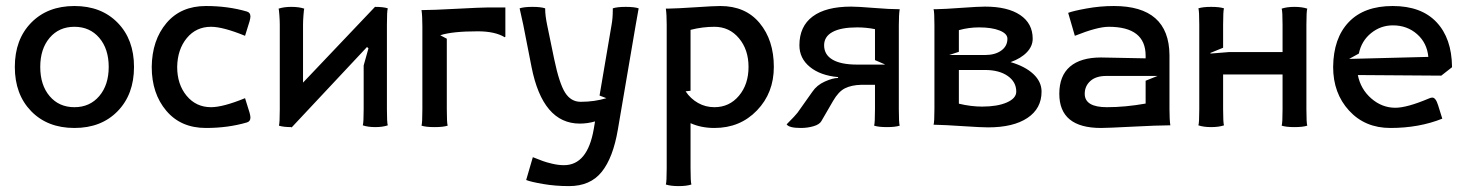

<svg xmlns="http://www.w3.org/2000/svg" viewBox="-20 -425 4929 645"><path d="M115.2 -200.2Q115.2 -139.2 146.7 -102.1Q178.2 -64.9 230 -64.9Q281.7 -64.9 313.5 -102.3Q345.2 -139.6 345.2 -200.2Q345.2 -260.7 313.5 -297.9Q281.7 -335 230 -335Q178.2 -335 146.7 -297.9Q115.2 -260.7 115.2 -200.2ZM84.7 -51.5Q29.8 -107.9 29.8 -200.2Q29.8 -292.5 84.7 -348.6Q139.6 -404.8 230 -404.8Q320.3 -404.8 375.2 -348.6Q430.2 -292.5 430.2 -200.2Q430.2 -107.9 375.2 -51.5Q320.3 4.9 230 4.9Q139.6 4.9 84.7 -51.5Z M489.7 -200.2Q490.7 -290 539.1 -347.4Q587.4 -404.8 671.9 -404.8Q746.1 -404.8 809.6 -386.2Q821.3 -382.8 821.3 -369.6Q821.3 -364.3 818.4 -353.5L803.2 -304.7Q729 -335 689 -335Q638.7 -335 607.4 -296.9Q576.2 -258.8 575.2 -200.2Q575.2 -141.6 606.9 -103.3Q638.7 -64.9 689 -64.9Q729 -64.9 803.2 -95.2L818.4 -46.4Q821.3 -35.6 821.3 -30.3Q821.3 -17.1 809.6 -13.7Q746.1 4.9 671.9 4.9Q587.4 4.9 538.6 -53Q489.7 -110.8 489.7 -200.2Z M919.9 -58.1V-341.8Q919.9 -355.5 918.5 -374.5Q917 -393.6 916 -396Q933.6 -401.9 959 -401.9Q984.4 -401.9 1002 -396Q1001 -393.6 999.5 -374.5Q998 -355.5 998 -341.8V-147.5L1239.7 -401.9Q1268.1 -401.9 1282.7 -397Q1279.8 -388.2 1279.8 -341.8V-58.1Q1279.8 -12.7 1282.7 -3.9Q1265.1 2 1240.7 2Q1216.3 2 1198.7 -3.9Q1201.7 -12.7 1201.7 -58.1V-205.1L1217.8 -262.7L1212.9 -267.1L959 3.9V2Q931.6 2 917 -2.9Q919.9 -11.7 919.9 -58.1Z M1398.9 -58.1V-336.9Q1398.9 -371.6 1396 -391.1H1398.4Q1431.6 -391.1 1513.7 -395.5Q1595.7 -399.9 1617.7 -399.9H1677.7V-301.8L1675.8 -299.8Q1643.1 -319.8 1585 -319.8Q1499 -319.8 1459 -306.6L1481 -294.9V-58.1Q1481 -11.7 1483.9 -2.9Q1469.2 2 1439.9 2Q1410.6 2 1396 -2.9Q1398.9 -11.7 1398.9 -58.1Z M1927.7 -9.8Q1803.2 -9.8 1765.6 -200.2L1737.8 -341.8L1725.6 -397Q1740.2 -401.9 1768.6 -401.9Q1796.9 -401.9 1811.5 -397V-393.1Q1811.5 -373.5 1817.9 -341.8L1841.8 -226.1Q1858.9 -144.5 1878.4 -113.8Q1897.9 -83 1930.7 -83Q1977.1 -83 2017.1 -95.2L1994.1 -104L2034.7 -342.8Q2038.6 -363.8 2038.6 -392.1V-397Q2053.2 -401.9 2082.5 -401.9Q2110.8 -401.9 2125.5 -397Q2119.1 -361.3 2115.7 -341.8L2055.7 9.8Q2039.6 105 2001.2 152.6Q1962.9 200.2 1891.6 200.2Q1845.7 200.2 1804.4 193.1Q1763.2 186 1747.6 179.7L1770 103Q1793.9 112.3 1804.2 116.2Q1814.5 120.1 1835.2 125Q1856 129.9 1874.5 129.9Q1953.6 129.9 1974.6 8.8L1979 -17.1Q1953.6 -9.8 1927.7 -9.8Z M2219.7 -341.8Q2219.7 -376.5 2216.8 -396H2223.1Q2254.9 -396.5 2316.4 -400.6Q2377.9 -404.8 2399.9 -404.8Q2484.4 -404.8 2532 -347.4Q2579.6 -290 2579.6 -200.2Q2579.6 -112.8 2522.9 -54Q2466.3 4.9 2379.9 4.9Q2335.4 4.9 2299.8 -11.2V140.1Q2299.8 186 2302.7 194.8Q2286.6 200.2 2259.8 200.2Q2232.9 200.2 2216.8 194.8Q2219.7 186 2219.7 140.1ZM2299.8 -120.1 2283.2 -118.2Q2299.8 -93.3 2325 -79.1Q2350.1 -64.9 2379.9 -64.9Q2430.2 -64.9 2462.4 -103.3Q2494.6 -141.6 2494.6 -200.2Q2494.6 -258.3 2462.4 -296.6Q2430.2 -335 2379.9 -335Q2339.8 -335 2299.8 -324.7Z M2665.5 -272.9Q2665.5 -336.4 2710 -369.6Q2754.4 -402.8 2839.4 -402.8Q2861.3 -402.8 2915.3 -398.4Q2969.2 -394 3002.4 -394Q2999.5 -376.5 2999.5 -339.8V-58.1Q2999.5 -11.7 3002.4 -2.9Q2987.8 2 2959.5 2Q2931.2 2 2916.5 -2.9Q2919.4 -11.7 2919.4 -58.1V-140.1H2872.6Q2840.3 -139.2 2818.6 -128.4Q2796.9 -117.7 2778.3 -85.4L2739.3 -18.1Q2732.9 -6.8 2712.9 -1Q2692.9 4.9 2670.4 4.9Q2630.4 4.9 2622.6 -7.3Q2652.8 -37.6 2659.2 -46.4L2709 -116.7Q2724.1 -139.2 2751 -151.1Q2777.8 -163.1 2795.4 -163.1V-166Q2735.8 -171.4 2700.7 -200.2Q2665.5 -229 2665.5 -272.9ZM2748.5 -272.9Q2748.5 -241.2 2776.9 -224.6Q2805.2 -208 2859.4 -208H2952.1V-209L2919.4 -223.1V-327.1Q2890.1 -333 2859.4 -333Q2805.2 -333 2776.9 -317.6Q2748.5 -302.2 2748.5 -272.9Z M3119.1 -60.1V-339.8Q3119.1 -385.3 3116.2 -394H3122.6Q3153.8 -394.5 3210.2 -398.7Q3266.6 -402.8 3289.1 -402.8Q3365.2 -402.8 3407.2 -374.5Q3449.2 -346.2 3449.2 -294.9Q3449.2 -270 3429.7 -249.5Q3410.2 -229 3375 -216.3Q3423.8 -202.1 3451.4 -176.3Q3479 -150.4 3479 -117.2Q3479 -60.5 3431.6 -28.8Q3384.3 2.9 3299.3 2.9Q3276.9 2.9 3214.8 -1.2Q3152.8 -5.4 3120.6 -5.9H3116.2Q3119.1 -14.6 3119.1 -60.1ZM3201.2 -76.7Q3241.7 -66.9 3279.3 -66.9Q3330.6 -66.9 3362.3 -80.8Q3394 -94.7 3394 -117.2Q3394 -149.9 3365.2 -169.9Q3336.4 -189.9 3289.1 -189.9H3201.2ZM3201.2 -251 3168.5 -240.2H3289.1Q3322.8 -240.2 3343.5 -255.1Q3364.3 -270 3364.3 -294.9Q3364.3 -312 3338.1 -322.5Q3312 -333 3269 -333Q3234.4 -333 3201.2 -323.7Z M3538.6 -109.9Q3538.6 -170.4 3574.5 -201.2Q3610.4 -231.9 3678.7 -231.9L3828.6 -229V-237.8Q3828.6 -335 3704.6 -335Q3666.5 -335 3590.8 -304.7L3568.4 -381.8Q3584.5 -388.2 3630.1 -396.5Q3675.8 -404.8 3721.7 -404.8Q3907.2 -404.8 3908.7 -240.2V-58.1Q3908.7 -23.4 3911.6 -3.9H3904.8Q3870.1 -3.9 3784.9 0.5Q3699.7 4.9 3678.7 4.9Q3538.6 4.9 3538.6 -109.9ZM3624 -109.9Q3624 -64.9 3698.7 -64.9Q3760.3 -64.9 3828.6 -77.1V-153.8L3868.7 -169.9H3696.8Q3661.6 -169.9 3642.8 -152.8Q3624 -135.7 3624 -109.9Z M4008.8 -58.1V-341.8Q4008.8 -388.2 4005.9 -397Q4020.5 -401.9 4048.8 -401.9Q4077.1 -401.9 4091.8 -397Q4088.9 -388.2 4088.9 -341.8V-264.6L4045.9 -247.1L4046.9 -245.1L4107.9 -250H4288.6V-341.8Q4288.6 -387.2 4285.6 -396Q4303.2 -401.9 4328.6 -401.9Q4354 -401.9 4371.6 -396Q4368.7 -387.2 4368.7 -341.8V-58.1Q4368.7 -11.7 4371.6 -2.9Q4356.9 2 4328.6 2Q4300.3 2 4285.6 -2.9Q4288.6 -11.7 4288.6 -58.1V-174.8H4088.9V-58.1Q4088.9 -12.7 4091.8 -3.9Q4074.2 2 4048.8 2Q4023.4 2 4005.9 -3.9Q4008.8 -12.7 4008.8 -58.1Z M4458.5 -200.2Q4459.5 -296.9 4511 -350.8Q4562.5 -404.8 4658.7 -404.8Q4754.4 -404.8 4805.7 -350.6Q4856.9 -296.4 4857.9 -200.2V-199.2L4821.8 -170.9L4541.5 -172.9Q4550.8 -125.5 4586.7 -94.2Q4622.6 -63 4667.5 -63Q4706.5 -63 4780.3 -94.2Q4787.1 -97.2 4791.5 -97.2Q4803.2 -97.2 4811 -71.8L4825.2 -26.4Q4747.1 4.9 4650.9 4.9Q4565.4 4.9 4512 -53.5Q4458.5 -111.8 4458.5 -200.2ZM4544.9 -245.1 4512.2 -227.1 4778.3 -233.9Q4773.9 -280.8 4740.5 -310.3Q4707 -339.8 4659.2 -339.8Q4618.2 -339.8 4585.9 -313.7Q4553.7 -287.6 4544.9 -245.1Z"/></svg>

Font: Nikodecs
Style: Medium
Weight: 500
Version: Version 0.29